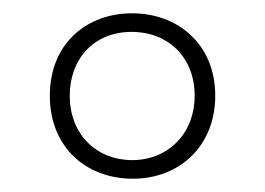

<svg xmlns="http://www.w3.org/2000/svg" viewBox="-20 -743 399 289"><path d="M180 -474C250 -474 304 -523 304 -599C304 -677 247 -723 179 -723C110 -723 55 -677 55 -599C55 -522 109 -474 180 -474ZM179 -502C126 -502 85 -540 85 -599C85 -654 121 -695 178 -695C234 -695 273 -656 273 -599C273 -542 233 -502 179 -502Z"/></svg>

Font: Noto Sans ExtraCondensed ExtraLight
Style: Italic
Weight: 200
Width: 2
Italic angle: -12°
Designer: Monotype Design Team
Foundry: Monotype Imaging Inc.
Version: Version 2.013